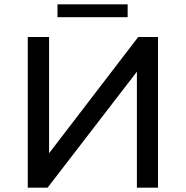

<svg xmlns="http://www.w3.org/2000/svg" viewBox="-20 -872 863 892"><path d="M109 0H201L616 -539V0H714V-700H622L208 -160V-700H109ZM573 -792V-852H247V-792Z"/></svg>

Font: Malon Grotesk Med
Style: Regular
Weight: 500
Designer: Julieta Ulanovsky
Foundry: Julieta Ulanovsky
Version: Version 7.200